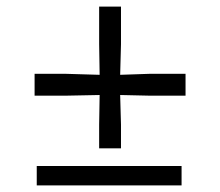

<svg xmlns="http://www.w3.org/2000/svg" viewBox="-20 -560 665 580"><path d="M279.5 -112V-183.5L281 -273L179.5 -271H84.5V-337H179.5L281 -334L279.5 -426.5V-540H345.5V-426.5L343 -334L431.5 -337H540.5V-271H431.5L343 -273L345.5 -183.5V-112ZM91 0V-58.5H528.5V0Z"/></svg>

Font: Merriweather 72pt SemiBold
Style: Regular
Weight: 600
Version: Version 2.100